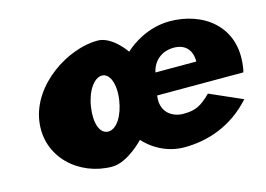

<svg xmlns="http://www.w3.org/2000/svg" viewBox="-78 -672 1149 830"><g transform="rotate(-15 496.5 -256.5)"><path d="M984.4 -232C986.5 -238 988.1 -249 989.1 -256C1015 -436 879.5 -528 732.9 -528C612 -528 530.8 -446 530.8 -446C530.8 -446 476.1 -528 410.4 -528C279.4 -528 100.8 -416 77.7 -256C54.9 -98 186.2 15 332.1 15C401.6 15 477 -66 477 -66C477 -66 542.2 15 654.7 15C761.6 15 871.6 -22 958.1 -119L812.6 -183C765.7 -137 740.6 -126 687.2 -126C645 -126 587 -153 598.4 -232ZM617.2 -330C626.8 -377 663.9 -413 721.1 -413C769.8 -413 800.3 -384 800 -330ZM309 -256C319.2 -327 354.4 -377 389.7 -377C424.5 -377 445.2 -327 435 -256C424.9 -186 391.3 -136 355 -136C317 -136 298.9 -186 309 -256Z"/></g></svg>

Font: Blink
Style: WideObl
Weight: 400
Designer: Mew Too
Foundry: Cannot Into Space Fonts
Version: Version 001.000